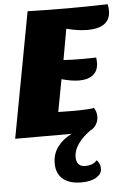

<svg xmlns="http://www.w3.org/2000/svg" viewBox="-64 -704 669 1006"><g transform="rotate(-5 271.0 -201.0)"><path d="M314 -551 285 -389Q324 -386 381 -386Q433 -386 457 -387Q459 -369 459 -362Q459 -320 433 -297.5Q407 -275 358 -275Q319 -275 266 -290L234 -120Q256 -119 308 -119Q398 -119 422 -125Q436 -105 436 -79Q436 -58 425.5 -39Q415 -20 395 -10Q355 17 329.5 52Q304 87 304 123Q304 174 351 174Q391 174 413 149Q423 161 427 171Q431 181 431 196Q431 222 402.5 240Q374 258 323 258Q261 258 226.5 229.5Q192 201 192 146Q192 97 219.5 60Q247 23 294 0H-3L120 -660Q228 -657 331 -657Q434 -657 541 -660Q545 -644 545 -626Q545 -580 514 -557.5Q483 -535 426 -535Q375 -535 314 -551Z"/></g></svg>

Font: Sansita ExtraBold Italic
Style: Regular
Weight: 800
Italic angle: -11°
Designer: Pablo Cosgaya
Foundry: Omnibus-Type
Version: Version 1.006